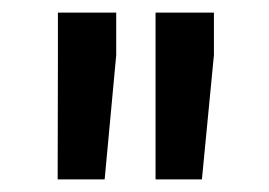

<svg xmlns="http://www.w3.org/2000/svg" viewBox="-20 -780 426 304"><path d="M71.3 -496 71.7 -691.7V-760H164V-692.7L145.7 -496ZM226.3 -496 226.3 -695V-760H318.7V-692.7L299.7 -496Z"/></svg>

Font: FreesentationVF
Style: Regular
Weight: 400
Designer: glyphs from Roboto by Christian Robertson / Hangul glyphs from Noto Sans CJK(Source Han Sans) by Jang Soo-young and Kang
Foundry: PT&
Version: Version 2.001;Glyphs 3.3.1 (3343)